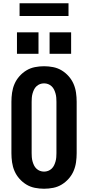

<svg xmlns="http://www.w3.org/2000/svg" viewBox="-20 -1149 540 1177"><path d="M250 8Q222 8 194 2.5Q166 -3 142 -17.5Q118 -32 99 -53.5Q80 -75 69 -100.5Q58 -126 54 -154Q50 -182 50 -210V-525Q50 -553 54 -581Q58 -609 69 -634.5Q80 -660 99 -681.5Q118 -703 142 -717.5Q166 -732 194 -737.5Q222 -743 250 -743Q278 -743 306 -737.5Q334 -732 358 -717.5Q382 -703 401 -681.5Q420 -660 431 -634.5Q442 -609 446 -581Q450 -553 450 -525V-210Q450 -182 446 -154Q442 -126 431 -100.5Q420 -75 401 -53.5Q382 -32 358 -17.5Q334 -3 306 2.5Q278 8 250 8ZM250 -97Q263 -97 275 -101.5Q287 -106 296.5 -115Q306 -124 311.5 -135.5Q317 -147 320.5 -159.5Q324 -172 325 -185Q326 -198 326 -210V-525Q326 -537 325 -550Q324 -563 320.5 -575.5Q317 -588 311.5 -599.5Q306 -611 296.5 -620Q287 -629 275 -633.5Q263 -638 250 -638Q237 -638 225 -633.5Q213 -629 203.5 -620Q194 -611 188.5 -599.5Q183 -588 179.5 -575.5Q176 -563 175 -550Q174 -537 174 -525V-210Q174 -198 175 -185Q176 -172 179.5 -159.5Q183 -147 188.5 -135.5Q194 -124 203.5 -115Q213 -106 225 -101.5Q237 -97 250 -97ZM284 -819V-951H416V-819ZM84 -819V-951H216V-819ZM100 -1051V-1129H400V-1051Z"/></svg>

Font: Iosevka SS04 Extrabold
Style: Regular
Weight: 800
Monospace: yes
Designer: Belleve Invis
Foundry: Belleve Invis
Version: Version 19.0.0; ttfautohint (v1.8.4)